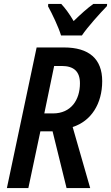

<svg xmlns="http://www.w3.org/2000/svg" viewBox="-20 -955 564 975"><path d="M290 -775H396C423 -816 490 -890 523 -924L524 -935H454C423 -913 390 -883 354 -848C333 -884 310 -915 291 -935H225L224 -923C245 -885 277 -818 290 -775ZM205 -379 255 -620H293C355 -620 386 -592 386 -532C386 -448 341 -379 249 -379ZM15 0H124L185 -288H247L318 0H438L349 -310C443 -340 499 -428 499 -543C499 -656 432 -714 305 -714H166Z"/></svg>

Font: Noto Sans Display SemiCondensed Medium
Style: Italic
Weight: 500
Width: 4
Italic angle: -12°
Designer: Monotype Design Team
Foundry: Monotype Imaging Inc.
Version: Version 1.900